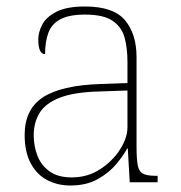

<svg xmlns="http://www.w3.org/2000/svg" viewBox="-20 -562 557 592"><path d="M197 10Q158 10 126 -6.5Q94 -23 75 -58Q56 -93 56 -146Q56 -225 112.5 -262Q169 -299 290 -303L373 -306V-371Q373 -414 364 -446.5Q355 -479 327 -498Q299 -517 242 -517Q193 -517 166 -502.5Q139 -488 129 -460.5Q119 -433 119 -395Q109 -395 103.5 -406Q98 -417 98 -441Q98 -462 110 -485.5Q122 -509 153.5 -525.5Q185 -542 242 -542Q330 -542 365.5 -499.5Q401 -457 401 -386V-110Q401 -73 404.5 -53.5Q408 -34 420 -27Q432 -20 459 -20H466V0H380L374 -104H372Q361 -83 338.5 -56Q316 -29 281 -9.5Q246 10 197 10ZM201 -15Q250 -15 288.5 -40Q327 -65 350 -101Q373 -137 373 -170V-283L287 -280Q209 -278 165 -261Q121 -244 102.5 -214.5Q84 -185 84 -145Q84 -111 95.5 -81.5Q107 -52 133 -33.5Q159 -15 201 -15Z"/></svg>

Font: Noto Serif Kannada Thin
Style: Regular
Weight: 250
Version: Version 2.003